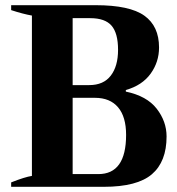

<svg xmlns="http://www.w3.org/2000/svg" viewBox="-20 -720 683 740"><path d="M23 -17Q76 -38 103 -42V-660Q69 -666 23 -681V-700H349Q480 -700 536.5 -659.5Q593 -619 593 -537Q593 -481 560.5 -436Q528 -391 465 -373V-367Q546 -350 584 -301Q622 -252 622 -194Q622 -97 565.5 -48.5Q509 0 380 0H23ZM324 -392Q379 -392 407 -428.5Q435 -465 435 -528Q435 -592 410 -621Q385 -650 328 -650H260V-392ZM359 -49Q466 -49 466 -200Q466 -270 435 -306.5Q404 -343 346 -343H260V-49Z"/></svg>

Font: Trirong Bold
Style: Regular
Weight: 700
Designer: Katatrad Team
Foundry: CadsonDemak
Version: Version 1.000